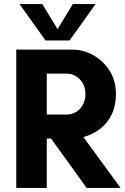

<svg xmlns="http://www.w3.org/2000/svg" viewBox="-20 -924 613 944"><path d="M60 0V-680H335Q390 -680 439 -652.5Q488 -625 519 -576Q550 -527 550 -462Q550 -405 529.5 -362Q509 -319 473 -291Q437 -263 390 -250L573 0H406L231 -243H210V0ZM210 -361H310Q332 -361 352.5 -372.5Q373 -384 386.5 -407Q400 -430 400 -462Q400 -493 386.5 -515.5Q373 -538 352.5 -550Q332 -562 310 -562H210ZM204 -725 76 -904H188L286 -743H240L338 -904H450L322 -725Z"/></svg>

Font: Teachers
Style: Bold
Weight: 700
Designer: Alfredo Marco Pradil, Chank Diesel
Version: Version 1.001